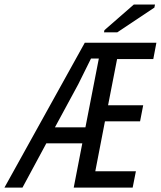

<svg xmlns="http://www.w3.org/2000/svg" viewBox="-71 -853 731 873"><path d="M303.2 -201.2H139.6L31.2 0H-50.8L314.5 -658.7H640.1L626 -584.5H461.4L420.4 -374.5H580.1L565.9 -301.3H406.2L362.3 -74.2H546.9L532.2 0H264.2ZM378.4 -586.9H342.8L284.7 -469.7L178.7 -273.9H317.4ZM401.9 -706.1 403.8 -715.8 537.6 -832.5H633.8L630.9 -818.4L462.4 -706.1Z"/></svg>

Font: Liberation Mono
Style: Italic
Weight: 400
Italic angle: -12°
Monospace: yes
Designer: Steve Matteson
Foundry: Ascender Corporation
Version: Version 2.1.5